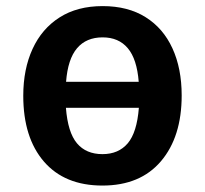

<svg xmlns="http://www.w3.org/2000/svg" viewBox="-20 -578 655 614"><path d="M308.2 -558.5Q389.2 -558.5 445.6 -523.1Q502.1 -487.7 531.5 -423.3Q561 -359 561 -272.8Q561 -140.5 494.9 -62.6Q428.7 15.4 307.7 15.4Q186.7 15.4 120.5 -61.3Q54.4 -137.9 54.4 -271.8Q54.4 -356.9 84.1 -421.5Q113.8 -486.2 170.5 -522.3Q227.2 -558.5 308.2 -558.5ZM308.2 -458.5Q255.9 -458.5 226.4 -423.8Q196.9 -389.2 191.3 -316.4H423.6Q417.9 -389.2 388.7 -423.8Q359.5 -458.5 308.2 -458.5ZM424.1 -233.3H190.8Q196.9 -154.4 226.2 -119.7Q255.4 -85.1 307.7 -85.1Q359 -85.1 388.5 -119.7Q417.9 -154.4 424.1 -233.3Z"/></svg>

Font: Fira Code SemiBold
Style: Regular
Weight: 600
Designer: Carrois Corporate, Edenspiekermann AG, Nikita Prokopov
Foundry: Carrois Corporate, Edenspiekermann AG, Nikita Prokopov
Version: Version 6.002